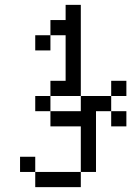

<svg xmlns="http://www.w3.org/2000/svg" viewBox="-20 -645 540 790"><path d="M312.5 -250H187.5V-312.5H250V-500H187.5V-562.5H250V-625H312.5ZM62.5 0H125V62.5H62.5ZM125 62.5H312.5V125H125ZM125 -250H187.5V-187.5H125ZM125 -500H187.5V-437.5H125ZM187.5 -187.5H312.5V-250H437.5V-187.5H375V62.5H312.5V-125H187.5ZM437.5 -187.5H500V-125H437.5ZM437.5 -312.5H500V-250H437.5Z"/></svg>

Font: 寒蝉点阵体 16px
Style: Regular
Weight: 400
Designer: Designed by Warren2060
Foundry: ChillType
Version: Version 1.000